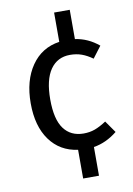

<svg xmlns="http://www.w3.org/2000/svg" viewBox="-92 -742 663 955"><g transform="rotate(-10 239.0 -265.0)"><path d="M448 -46Q392 -1 329 9V154H249V9Q159 -3 108 -73.5Q57 -144 57 -259Q57 -374 108.5 -448.5Q160 -523 250 -536V-684H329V-536Q394 -527 448 -482L404 -424Q376 -444 349.5 -453.5Q323 -463 291 -463Q227 -463 191.5 -412Q156 -361 156 -261Q156 -161 191 -113.5Q226 -66 291 -66Q322 -66 348 -75.5Q374 -85 406 -106Z"/></g></svg>

Font: Fira Sans
Style: Regular
Weight: 400
Designer: bBox Type GmbH & Carrois Corporate GbR & Edenspiekermann AG
Foundry: bBox Type GmbH & Carrois Corporate GbR & Edenspiekermann AG
Version: Version 4.301